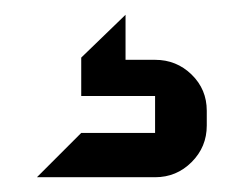

<svg xmlns="http://www.w3.org/2000/svg" viewBox="-20 -30 320 260"><path d="M260 140Q260 169 239.5 189.5Q219 210 190 210H30L90 150H190V100H90V48L150 -10V51H190Q219 51 239.5 71Q260 91 260 120Z"/></svg>

Font: Iceland
Style: Regular
Weight: 400
Designer: Cyreal (www.cyreal.org)
Foundry: Cyreal (www.cyreal.org)
Version: Version 1.001